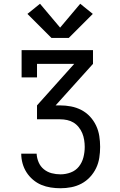

<svg xmlns="http://www.w3.org/2000/svg" viewBox="-20 -797 640 1022"><path d="M302 205Q276 205 250 201Q224 197 200 187Q176 177 155.5 159.5Q135 142 121 120Q107 98 100 72.5Q93 47 93 21H175Q176 44 185.5 66.5Q195 89 213.5 104Q232 119 255 125Q278 131 302 131Q330 131 356.5 121Q383 111 400 89.5Q417 68 424 40.5Q431 13 431 -15Q431 -33 428 -52Q425 -71 418 -88Q411 -105 399 -120Q387 -135 371.5 -144.5Q356 -154 337.5 -158Q319 -162 300 -162H177V-236L375 -457H177V-385H95V-530H475V-457L276 -236H300Q329 -236 358 -230.5Q387 -225 413 -211.5Q439 -198 459 -176.5Q479 -155 491.5 -128.5Q504 -102 508.5 -73Q513 -44 513 -15Q513 14 508.5 43Q504 72 491.5 98Q479 124 459 145.5Q439 167 413.5 180.5Q388 194 359.5 199.5Q331 205 302 205ZM254 -595 126 -723 193 -777 300 -650 407 -777 474 -723 346 -595Z"/></svg>

Font: Iosevka Curly Slab Extended
Style: Regular
Weight: 400
Width: 7
Monospace: yes
Designer: Belleve Invis
Foundry: Belleve Invis
Version: Version 11.1.0; ttfautohint (v1.8.3)